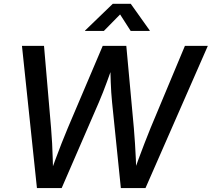

<svg xmlns="http://www.w3.org/2000/svg" viewBox="-20 -962 1083 982"><path d="M168.9 0 92.3 -727.5H205.1L241.2 -307.1Q244.6 -268.6 246.6 -228.8Q248.5 -189 249.8 -148.7Q251 -108.4 252 -68.4H234.9Q249.5 -108.4 264.4 -148.7Q279.3 -189 294.9 -228.8Q310.5 -268.6 326.7 -307.1L505.4 -727.5H626L664.6 -307.1Q668 -268.6 670.4 -228.8Q672.9 -189 674.8 -148.7Q676.8 -108.4 677.7 -68.4H659.7Q673.8 -108.4 688.7 -148.7Q703.6 -189 719 -228.8Q734.4 -268.6 750 -307.1L925.8 -727.5H1043L724.1 0H598.1L553.2 -439Q548.3 -487.8 546.4 -541.7Q544.4 -595.7 543 -658.2H568.4Q546.4 -597.2 526.9 -543.2Q507.3 -489.3 485.8 -439L295.4 0ZM511.2 -803.7H415V-805.7L556.6 -942.4H648.9L746.1 -805.7L745.6 -803.7H648.4L594.2 -888.2Z"/></svg>

Font: Inter 24pt Medium
Style: Italic
Weight: 500
Italic angle: -9.3988°
Designer: Rasmus Andersson
Foundry: rsms
Version: Version 4.001;git-66647c0bb